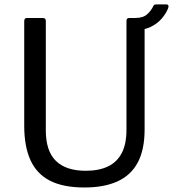

<svg xmlns="http://www.w3.org/2000/svg" viewBox="-20 -822 768 852"><path d="M621.7 -247.3Q621.7 -157.7 591.1 -100.6Q560.5 -43.6 500.8 -16.8Q441.2 10 354.6 10Q260.7 10 201.9 -20.1Q143.1 -50.2 115.3 -111.1Q87.5 -172 87.5 -263.7V-727.7Q87.5 -742 98.5 -742H171.1Q183.3 -742 183.3 -729V-243.3Q183.3 -152.1 228 -108.1Q272.7 -64.2 360.7 -64.2Q419.2 -64.2 459.5 -83.6Q499.8 -103 520.5 -143.2Q541.2 -183.4 541.2 -246.3V-729.1Q541.2 -742 552.2 -742H610.9Q621.7 -742 621.7 -729.7V-247.3ZM717.8 -802.4Q725.2 -802.4 727.1 -797.9Q729 -793.3 726.2 -785.9Q716.8 -761.6 697.2 -739.1Q677.6 -716.6 648.1 -702.4Q618.6 -688.2 578.1 -688.2L582.5 -742.4Q615.1 -742.4 633.5 -759.1Q651.9 -775.8 660.7 -796Q663.5 -801.1 667.2 -801.8Q671 -802.4 674.8 -802.4Z"/></svg>

Font: Libre Franklin Thin
Style: Regular
Weight: 100
Designer: Pablo Impallari, Rodrigo Fuenzalida, Nhung Nguyen
Foundry: Impallari Type
Version: Version 3.000